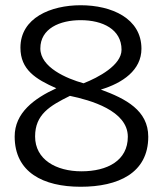

<svg xmlns="http://www.w3.org/2000/svg" viewBox="-20 -705 622 733"><path d="M36 -184C36 -47 145 8 288 8C431 8 546 -44 546 -183C546 -283 461 -328 365 -363C448 -388 520 -437 520 -519C520 -635 406 -685 288 -685C174 -685 58 -637 58 -523C58 -439 116 -403 195 -368C110 -329 36 -274 36 -184ZM114 -184C114 -268 170 -301 247 -339C324 -323 468 -283 468 -183C468 -92 390 -51 291 -51C194 -51 114 -96 114 -184ZM134 -520C134 -596 208 -628 288 -628C372 -628 444 -593 444 -515C444 -456 355 -409 299 -387C234 -405 134 -448 134 -520Z"/></svg>

Font: KpMath
Style: Sans
Weight: 400
Version: Version 0.64